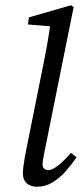

<svg xmlns="http://www.w3.org/2000/svg" viewBox="-20 -699 311 730"><path d="M120 11Q98 11 82.5 -1.5Q67 -14 67 -42Q67 -57 75 -106L141 -435Q151 -483 159.5 -530.5Q168 -578 174 -626L194 -597L86 -606L90 -633L250 -679L260 -672L150 -126Q142 -90 142 -73Q142 -62 149 -57Q156 -52 164 -52Q178 -52 200.5 -69.5Q223 -87 250 -118L271 -101Q252 -73 229.5 -47.5Q207 -22 179.5 -5.5Q152 11 120 11Z"/></svg>

Font: Lisu Bosa Light
Style: Italic
Weight: 300
Italic angle: -19°
Designer: David Morse, Annie Olsen, Victor Gaultney, Frank Grießhammer (Latin)
Foundry: SIL International
Version: Version 2.000